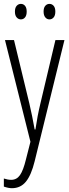

<svg xmlns="http://www.w3.org/2000/svg" viewBox="-21 -738 360 998"><path d="M56.6 -677.7Q56.6 -697.8 65.7 -707.8Q74.7 -717.8 87.6 -717.8Q100.6 -717.8 109.1 -707.8Q117.7 -697.8 117.7 -677.7Q117.7 -657.7 109.1 -647.5Q100.6 -637.2 87.6 -637.2Q74.7 -637.2 65.7 -647.5Q56.6 -657.7 56.6 -677.7ZM205.6 -678Q205.6 -697.8 214.4 -707.8Q223.1 -717.8 236.1 -717.8Q249 -717.8 257.8 -707.8Q266.6 -697.8 266.6 -677.7Q266.6 -657.7 257.8 -647.5Q249 -637.2 236.1 -637.2Q223.1 -637.2 214.4 -647.7Q205.6 -658.2 205.6 -678ZM41 240.2Q22.9 240.2 -1 231.9V189.9Q19.5 196.8 37.1 196.8Q65.9 196.8 83 172.1Q100.1 147.5 113.8 90.8L137.2 -1L4.9 -529.8H51.8L131.8 -199.2Q146.5 -136.2 159.2 -64.9H163.1Q173.3 -134.8 189 -200.2L267.1 -529.8H314L159.2 100.1Q141.6 171.9 113.8 206.1Q85.9 240.2 41 240.2Z"/></svg>

Font: Open Sans Hebrew Condensed Light
Style: Regular
Weight: 300
Width: 3
Foundry: Ascender Corporation, Yanek Iontef
Version: Version 2.001;PS 002.001;hotconv 1.0.70;makeotf.lib2.5.58329